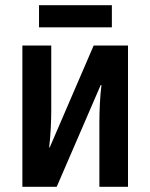

<svg xmlns="http://www.w3.org/2000/svg" viewBox="-20 -718 578 738"><path d="M66 0V-543H177V-294Q177 -260 175 -223Q173 -186 169 -151H171L340 -543H472V0H362V-249Q362 -284 364 -321.5Q366 -359 370 -391H367L198 0ZM410 -698V-613H130V-698Z"/></svg>

Font: Noto Sans Condensed SemiBold
Style: Regular
Weight: 600
Width: 3
Designer: Monotype Design Team
Foundry: Monotype Imaging Inc.
Version: Version 2.013; ttfautohint (v1.8.4.7-5d5b)